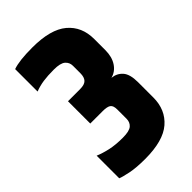

<svg xmlns="http://www.w3.org/2000/svg" viewBox="-216 -773 853 853"><g transform="rotate(-45 210.5 -346.5)"><path d="M41 -685Q61 -692 90.5 -695.5Q120 -699 163 -699Q277 -699 330.5 -654Q384 -609 384 -531V-462Q384 -419 365.5 -391Q347 -363 316 -355Q347 -352 366.5 -330Q386 -308 386 -258V-162Q386 -85 333.5 -39.5Q281 6 167 6Q112 6 75.5 -1.5Q39 -9 25 -15V-157Q51 -146 84.5 -138.5Q118 -131 164 -131Q205 -131 220 -144Q235 -157 235 -179V-237Q235 -262 223.5 -270Q212 -278 184 -278H106V-418H182Q210 -418 221.5 -430Q233 -442 233 -467V-514Q233 -535 217.5 -548.5Q202 -562 161 -562Q122 -562 94.5 -558Q67 -554 41 -544Z"/></g></svg>

Font: Khand Variable Light
Style: Regular
Weight: 300
Designer: Satya Rajpurohit
Foundry: Indian Type Foundry
Version: Version 3.000